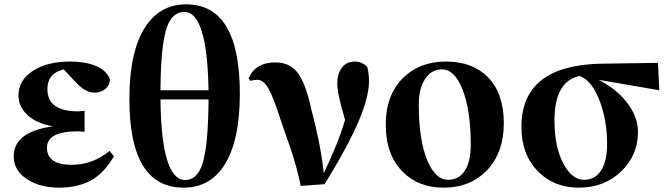

<svg xmlns="http://www.w3.org/2000/svg" viewBox="-20 -846 3074 883"><path d="M504 -127Q463 -59 416 -27Q351 17 252 17Q164 17 106 -21Q43 -61 43 -126Q43 -240 223 -265Q141 -280 100 -323Q65 -359 65 -407Q65 -477 131 -520Q197 -563 303 -563Q366 -563 413 -546Q469 -525 485 -483Q487 -457 466 -438Q446 -420 414 -420Q373 -420 330 -466L273 -527Q198 -509 198 -436Q198 -334 339 -334Q345 -334 354 -335L369 -336V-240Q347 -242 338 -242Q196 -242 196 -167Q196 -88 310 -88Q406 -88 484 -152Z M718 -389Q722 -18 832 -18Q885 -18 910 -89Q938 -174 939 -389ZM939 -431Q933 -791 828 -791Q773 -791 748 -722Q719 -639 718 -431ZM1083 -416Q1083 -195 1010 -84Q944 17 824 17Q575 17 575 -390Q575 -612 650 -725Q718 -826 836 -826Q1083 -826 1083 -416Z M1123 -486Q1156 -559 1246 -559Q1310 -559 1347 -514Q1385 -466 1411 -347Q1433 -261 1444 -207Q1461 -124 1469 -50Q1536 -188 1567 -295Q1531 -414 1531 -462Q1531 -507 1552 -534Q1573 -563 1612 -563Q1645 -563 1669 -538Q1677 -509 1677 -472Q1677 -387 1610 -245Q1583 -188 1544 -119Q1516 -70 1473 1L1363 9Q1348 -66 1319 -155Q1309 -185 1293 -230L1268 -303Q1236 -402 1215 -438Q1192 -479 1163 -479Q1147 -479 1132 -474Z M1832 -56Q1754 -134 1754 -273Q1754 -409 1835 -489Q1911 -563 2031 -563Q2152 -563 2223 -492Q2297 -417 2297 -280Q2297 -141 2216 -59Q2140 17 2021 17Q1904 17 1832 -56ZM2119 -63Q2145 -106 2145 -179Q2145 -341 2106 -437Q2070 -527 2012 -527Q1964 -527 1935 -483Q1906 -438 1906 -366Q1906 -198 1947 -104Q1984 -19 2041 -19Q2091 -19 2119 -63Z M2745 -63Q2772 -106 2772 -184Q2772 -290 2739 -379Q2703 -476 2645 -497Q2530 -471 2530 -292Q2530 -167 2573 -90Q2612 -19 2666 -19Q2717 -19 2745 -63ZM2733 -479Q2810 -440 2858 -381Q2914 -313 2914 -239Q2914 -133 2839 -60Q2761 17 2642 17Q2528 17 2455 -57Q2378 -134 2378 -263Q2378 -543 2738 -553L3006 -557L3012 -431Z"/></svg>

Font: Source Han Serif SC Heavy
Style: Regular
Weight: 900
Designer: Ryoko NISHIZUKA  (kana & ideographs); Frank Grießhammer (Latin, Greek & Cyrillic); Wenlong ZHANG  (bopomofo); Sandoll Co
Foundry: Adobe Systems Incorporated
Version: Version 1.001 October 20, 2017